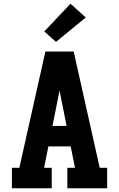

<svg xmlns="http://www.w3.org/2000/svg" viewBox="-20 -1012 640 1032"><path d="M44 0V-110H84L224 -735H376L516 -110H556V0H342V-110H383L360 -225H240L217 -110H258V0ZM262 -335H338L307 -490Q305 -499 303.5 -508Q302 -517 300 -526Q298 -517 296.5 -508Q295 -499 293 -490ZM281 -787 218 -843 359 -992 441 -918Z"/></svg>

Font: Iosevka Slab XBdEx
Style: Regular
Weight: 800
Width: 7
Monospace: yes
Designer: Belleve Invis
Foundry: Belleve Invis
Version: Version 11.1.0; ttfautohint (v1.8.3)